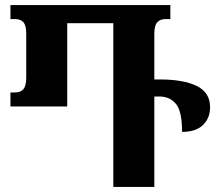

<svg xmlns="http://www.w3.org/2000/svg" viewBox="-20 -734 856 754"><path d="M607 -422Q700 -422 752.5 -396.5Q805 -371 805 -313Q805 -270 777 -243Q749 -216 695 -216Q695 -297 671 -326Q647 -355 606 -355H586V0H425V-643H244V-316H21V-371H40Q61 -371 72 -384Q83 -397 83 -429V-601Q83 -634 72 -646.5Q61 -659 40 -659H21V-714H649V-659H630Q609 -659 597.5 -646.5Q586 -634 586 -601V-422Z"/></svg>

Font: Noto Serif Georgian Condensed ExtraBold
Style: Regular
Weight: 800
Width: 3
Designer: Monotype Design Team, Akaki Razmadze
Foundry: Google LLC
Version: Version 2.003; ttfautohint (v1.8.4.7-5d5b)